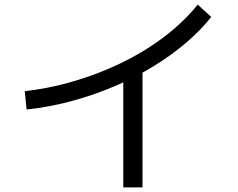

<svg xmlns="http://www.w3.org/2000/svg" viewBox="-20 -772 1040 838"><path d="M96 -294 88 -374Q185 -385 277.5 -410.5Q370 -436 454 -472Q538 -508 610.5 -552.5Q683 -597 742 -648Q801 -699 843 -752L902 -698Q857 -641 793.5 -586.5Q730 -532 652 -484Q574 -436 484.5 -397.5Q395 -359 297 -332Q199 -305 96 -294ZM518 -465H602V46H518Z"/></svg>

Font: Murecho Thin
Style: Regular
Weight: 400
Version: Version 1.010